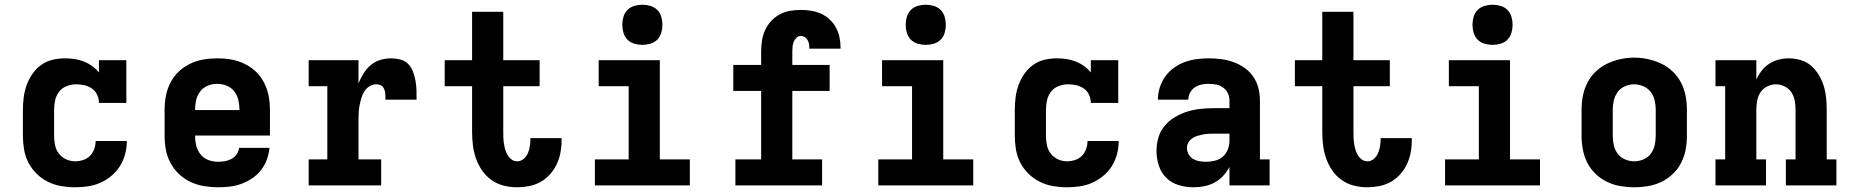

<svg xmlns="http://www.w3.org/2000/svg" viewBox="-20 -785 7840 813"><path d="M298 8Q268 8 239 3Q210 -2 183.5 -15Q157 -28 135.5 -49Q114 -70 100.5 -96Q87 -122 82 -151.5Q77 -181 77 -210V-320Q77 -347 80.5 -373.5Q84 -400 93 -425Q102 -450 117.5 -472.5Q133 -495 155 -510.5Q177 -526 203 -532Q229 -538 256 -538Q276 -538 296 -535Q316 -532 335 -524.5Q354 -517 370.5 -505Q387 -493 399 -478V-530H515V-349H399Q399 -367 391.5 -383.5Q384 -400 369.5 -410Q355 -420 338 -424Q321 -428 303 -428Q283 -428 263 -420.5Q243 -413 230.5 -397Q218 -381 213.5 -360.5Q209 -340 209 -320V-210Q209 -190 213 -170.5Q217 -151 229 -135Q241 -119 259.5 -110.5Q278 -102 298 -102Q315 -102 332 -107.5Q349 -113 361 -125Q373 -137 379 -154Q385 -171 385 -188Q385 -188 385 -188Q385 -188 385 -188H517Q517 -188 517 -188Q517 -188 517 -188Q517 -160 510 -133Q503 -106 488.5 -82.5Q474 -59 452.5 -41Q431 -23 405.5 -11.5Q380 0 352.5 4Q325 8 298 8Z M903 8Q873 8 843.5 3Q814 -2 787 -14.5Q760 -27 738 -48Q716 -69 702 -95Q688 -121 682.5 -150.5Q677 -180 677 -210V-320Q677 -350 682.5 -379Q688 -408 701.5 -434.5Q715 -461 736.5 -481.5Q758 -502 785 -515Q812 -528 841 -533Q870 -538 900 -538Q930 -538 959 -533Q988 -528 1015 -515Q1042 -502 1063.5 -481.5Q1085 -461 1098.5 -434.5Q1112 -408 1117.5 -379Q1123 -350 1123 -320V-211H806V-210Q806 -189 811 -168.5Q816 -148 829 -131.5Q842 -115 862 -107.5Q882 -100 903 -100Q918 -100 932.5 -102.5Q947 -105 960 -112Q973 -119 982 -131.5Q991 -144 992 -159H1121Q1119 -134 1110 -109.5Q1101 -85 1085.5 -65Q1070 -45 1048.5 -30.5Q1027 -16 1003 -7Q979 2 953.5 5Q928 8 903 8ZM806 -319H994V-320Q994 -341 989.5 -361Q985 -381 972.5 -397.5Q960 -414 940.5 -422Q921 -430 900 -430Q879 -430 859.5 -422Q840 -414 827.5 -397.5Q815 -381 810.5 -361Q806 -341 806 -320Z M1287 0V-110H1366V-420H1287V-530H1498V-432Q1507 -454 1519.5 -474Q1532 -494 1549.5 -509Q1567 -524 1589.5 -531Q1612 -538 1636 -538Q1655 -538 1675 -533Q1695 -528 1708.5 -514Q1722 -500 1729 -481Q1736 -462 1739.5 -442.5Q1743 -423 1743.5 -403Q1744 -383 1744 -363H1612Q1612 -370 1612 -377.5Q1612 -385 1611 -392Q1610 -399 1607.5 -406Q1605 -413 1600 -418.5Q1595 -424 1587.5 -426Q1580 -428 1573 -428Q1558 -428 1544.5 -419.5Q1531 -411 1523 -398.5Q1515 -386 1510.5 -371Q1506 -356 1503 -341Q1500 -326 1499 -311Q1498 -296 1498 -281V-110H1594V0Z M2170 8Q2141 8 2113 1Q2085 -6 2061.5 -22.5Q2038 -39 2021.5 -63Q2005 -87 1995.5 -114Q1986 -141 1982.5 -169.5Q1979 -198 1979 -226V-420H1863V-530H1979V-735H2111V-530H2265V-420H2111V-226Q2111 -214 2111.5 -201Q2112 -188 2114 -175.5Q2116 -163 2119.5 -151Q2123 -139 2129.5 -128Q2136 -117 2146.5 -109.5Q2157 -102 2170 -102Q2185 -102 2197 -112Q2209 -122 2215 -136Q2221 -150 2223.5 -165Q2226 -180 2226 -195Q2226 -196 2226 -197.5Q2226 -199 2226 -200H2358Q2358 -198 2358 -195Q2358 -192 2358 -189Q2358 -163 2353 -137.5Q2348 -112 2337 -89Q2326 -66 2308.5 -46.5Q2291 -27 2268.5 -14.5Q2246 -2 2220.5 3Q2195 8 2170 8Z M2499 0V-110H2642V-420H2515V-530H2774V-110H2901V0ZM2700 -595Q2683 -595 2666 -600Q2649 -605 2637 -617Q2625 -629 2620 -646Q2615 -663 2615 -680Q2615 -697 2620 -714Q2625 -731 2637 -743Q2649 -755 2666 -760Q2683 -765 2700 -765Q2717 -765 2734 -760Q2751 -755 2763 -743Q2775 -731 2780 -714Q2785 -697 2785 -680Q2785 -663 2780 -646Q2775 -629 2763 -617Q2751 -605 2734 -600Q2717 -595 2700 -595Z M3094 0V-110H3203V-400H3085V-510H3203V-567Q3203 -590 3206.5 -613Q3210 -636 3219.5 -657Q3229 -678 3245 -695.5Q3261 -713 3281.5 -724Q3302 -735 3325 -739Q3348 -743 3372 -743Q3393 -743 3414.5 -739.5Q3436 -736 3455.5 -727.5Q3475 -719 3491.5 -704Q3508 -689 3518.5 -670.5Q3529 -652 3534 -630.5Q3539 -609 3539 -588Q3539 -586 3539 -583.5Q3539 -581 3539 -579H3407Q3407 -580 3407 -580.5Q3407 -581 3407 -582Q3407 -591 3405.5 -599.5Q3404 -608 3399.5 -615.5Q3395 -623 3387.5 -628Q3380 -633 3372 -633Q3361 -633 3353 -625.5Q3345 -618 3341 -608Q3337 -598 3336 -587.5Q3335 -577 3335 -567V-510H3493V-400H3335V-110H3461V0Z M3699 0V-110H3842V-420H3715V-530H3974V-110H4101V0ZM3900 -595Q3883 -595 3866 -600Q3849 -605 3837 -617Q3825 -629 3820 -646Q3815 -663 3815 -680Q3815 -697 3820 -714Q3825 -731 3837 -743Q3849 -755 3866 -760Q3883 -765 3900 -765Q3917 -765 3934 -760Q3951 -755 3963 -743Q3975 -731 3980 -714Q3985 -697 3985 -680Q3985 -663 3980 -646Q3975 -629 3963 -617Q3951 -605 3934 -600Q3917 -595 3900 -595Z M4498 8Q4468 8 4439 3Q4410 -2 4383.5 -15Q4357 -28 4335.5 -49Q4314 -70 4300.5 -96Q4287 -122 4282 -151.5Q4277 -181 4277 -210V-320Q4277 -347 4280.5 -373.5Q4284 -400 4293 -425Q4302 -450 4317.5 -472.5Q4333 -495 4355 -510.5Q4377 -526 4403 -532Q4429 -538 4456 -538Q4476 -538 4496 -535Q4516 -532 4535 -524.5Q4554 -517 4570.5 -505Q4587 -493 4599 -478V-530H4715V-349H4599Q4599 -367 4591.5 -383.5Q4584 -400 4569.5 -410Q4555 -420 4538 -424Q4521 -428 4503 -428Q4483 -428 4463 -420.5Q4443 -413 4430.5 -397Q4418 -381 4413.5 -360.5Q4409 -340 4409 -320V-210Q4409 -190 4413 -170.5Q4417 -151 4429 -135Q4441 -119 4459.5 -110.5Q4478 -102 4498 -102Q4515 -102 4532 -107.5Q4549 -113 4561 -125Q4573 -137 4579 -154Q4585 -171 4585 -188Q4585 -188 4585 -188Q4585 -188 4585 -188H4717Q4717 -188 4717 -188Q4717 -188 4717 -188Q4717 -160 4710 -133Q4703 -106 4688.5 -82.5Q4674 -59 4652.5 -41Q4631 -23 4605.5 -11.5Q4580 0 4552.5 4Q4525 8 4498 8Z M5034 8Q5034 8 5034 8Q5034 8 5034 8H5033Q5002 8 4971.5 -1Q4941 -10 4919 -31.5Q4897 -53 4887 -83.5Q4877 -114 4877 -145Q4877 -174 4885 -202Q4893 -230 4911.5 -252Q4930 -274 4955 -289Q4980 -304 5007.5 -312.5Q5035 -321 5064 -324Q5093 -327 5121 -327H5186V-360Q5186 -376 5179 -390.5Q5172 -405 5159 -414.5Q5146 -424 5130 -427Q5114 -430 5098 -430Q5083 -430 5068 -427Q5053 -424 5040 -415.5Q5027 -407 5019.5 -393Q5012 -379 5012 -363H4883Q4883 -363 4883 -363Q4883 -363 4883 -363Q4883 -389 4891 -414.5Q4899 -440 4914 -461Q4929 -482 4950.5 -497.5Q4972 -513 4996 -522Q5020 -531 5046 -534.5Q5072 -538 5098 -538Q5125 -538 5151.5 -534.5Q5178 -531 5203 -522Q5228 -513 5250 -497.5Q5272 -482 5287 -460Q5302 -438 5308.5 -412Q5315 -386 5315 -360V-110H5356V0H5186V-78Q5175 -57 5159 -40Q5143 -23 5122.5 -12Q5102 -1 5079.5 3.5Q5057 8 5034 8ZM5086 -100Q5105 -100 5124 -104.5Q5143 -109 5157.5 -121.5Q5172 -134 5179 -152Q5186 -170 5186 -189V-219H5121Q5109 -219 5097 -218.5Q5085 -218 5073 -215.5Q5061 -213 5049.5 -209.5Q5038 -206 5028 -199Q5018 -192 5012 -181.5Q5006 -171 5006 -159Q5006 -145 5013 -132Q5020 -119 5032 -112Q5044 -105 5058 -102.5Q5072 -100 5086 -100Z M5770 8Q5741 8 5713 1Q5685 -6 5661.5 -22.5Q5638 -39 5621.5 -63Q5605 -87 5595.5 -114Q5586 -141 5582.5 -169.5Q5579 -198 5579 -226V-420H5463V-530H5579V-735H5711V-530H5865V-420H5711V-226Q5711 -214 5711.5 -201Q5712 -188 5714 -175.5Q5716 -163 5719.5 -151Q5723 -139 5729.5 -128Q5736 -117 5746.5 -109.5Q5757 -102 5770 -102Q5785 -102 5797 -112Q5809 -122 5815 -136Q5821 -150 5823.5 -165Q5826 -180 5826 -195Q5826 -196 5826 -197.5Q5826 -199 5826 -200H5958Q5958 -198 5958 -195Q5958 -192 5958 -189Q5958 -163 5953 -137.5Q5948 -112 5937 -89Q5926 -66 5908.5 -46.5Q5891 -27 5868.5 -14.5Q5846 -2 5820.5 3Q5795 8 5770 8Z M6099 0V-110H6242V-420H6115V-530H6374V-110H6501V0ZM6300 -595Q6283 -595 6266 -600Q6249 -605 6237 -617Q6225 -629 6220 -646Q6215 -663 6215 -680Q6215 -697 6220 -714Q6225 -731 6237 -743Q6249 -755 6266 -760Q6283 -765 6300 -765Q6317 -765 6334 -760Q6351 -755 6363 -743Q6375 -731 6380 -714Q6385 -697 6385 -680Q6385 -663 6380 -646Q6375 -629 6363 -617Q6351 -605 6334 -600Q6317 -595 6300 -595Z M6900 8Q6870 8 6841 3Q6812 -2 6785 -15Q6758 -28 6736.5 -48.5Q6715 -69 6701.5 -95.5Q6688 -122 6682.5 -151Q6677 -180 6677 -210V-320Q6677 -350 6682.5 -379Q6688 -408 6701.5 -434.5Q6715 -461 6737 -482Q6759 -503 6785.5 -515.5Q6812 -528 6841 -534.5Q6870 -541 6900 -541Q6930 -541 6959 -534.5Q6988 -528 7014.5 -515.5Q7041 -503 7063 -482Q7085 -461 7098.5 -434.5Q7112 -408 7117.5 -379Q7123 -350 7123 -320V-210Q7123 -180 7117.5 -151Q7112 -122 7098.5 -95.5Q7085 -69 7063.5 -48.5Q7042 -28 7015 -15Q6988 -2 6959 3Q6930 8 6900 8ZM6900 -102Q6920 -102 6939 -110Q6958 -118 6970 -134Q6982 -150 6986.5 -170Q6991 -190 6991 -210V-320Q6991 -340 6986.5 -360Q6982 -380 6969.5 -396Q6957 -412 6938 -420Q6919 -428 6899 -428Q6879 -428 6860 -419.5Q6841 -411 6829.5 -395Q6818 -379 6813.5 -359.5Q6809 -340 6809 -320V-210Q6809 -190 6813.5 -170Q6818 -150 6830 -134Q6842 -118 6861 -110Q6880 -102 6900 -102Z M7244 0V-110H7285V-420H7244V-530H7417V-448Q7426 -468 7439.5 -485.5Q7453 -503 7471.5 -515Q7490 -527 7511.5 -532.5Q7533 -538 7554 -538Q7580 -538 7605 -530.5Q7630 -523 7649 -506.5Q7668 -490 7681.5 -467.5Q7695 -445 7702.5 -420.5Q7710 -396 7712.5 -371Q7715 -346 7715 -320V-110H7756V0H7542V-110H7583V-320Q7583 -339 7579.5 -358.5Q7576 -378 7565.5 -394Q7555 -410 7537 -419Q7519 -428 7500 -428Q7481 -428 7463 -419Q7445 -410 7434.5 -394Q7424 -378 7420.5 -358.5Q7417 -339 7417 -320V-110H7458V0Z"/></svg>

Font: Iosevka Slab XBdEx
Style: Regular
Weight: 800
Width: 7
Monospace: yes
Designer: Belleve Invis
Foundry: Belleve Invis
Version: Version 11.1.0; ttfautohint (v1.8.3)